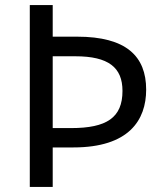

<svg xmlns="http://www.w3.org/2000/svg" viewBox="-20 -734 645 754"><path d="M554 -382C554 -513 476 -590 283 -590H187V-714H97V0H187V-155H268C486 -155 554 -262 554 -382ZM259 -231H187V-513H276C406 -513 461 -469 461 -377C461 -272 399 -231 259 -231Z"/></svg>

Font: Noto Sans Tifinagh Agraw Imazighen
Style: Regular
Weight: 400
Designer: JamraPatel
Foundry: JamraPatel LLC
Version: Version 2.006